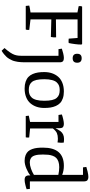

<svg xmlns="http://www.w3.org/2000/svg" viewBox="620 -1445 1128 2408"><g transform="rotate(90 1184.0 -241.0)"><path d="M54.2 0 49.8 -43.9Q69.8 -50.8 136.2 -59.6V-648.4L57.6 -663.6Q56.2 -667 56.2 -680.7Q56.2 -697.3 62.5 -707H531.7L538.6 -699.2Q539.6 -666 533 -616.7Q526.4 -567.4 519.5 -538.6Q502 -534.7 464.8 -538.6L456.1 -649.9H223.6V-378.4L447.8 -380.9Q452.1 -358.4 443.8 -314.9L223.6 -320.8V-59.6L354.5 -43.9Q355.5 -40.5 355.5 -28.8Q355.5 -12.2 350.1 0Z M654.3 -645Q654.3 -701.2 710.4 -701.2Q766.6 -701.2 766.6 -645Q766.6 -588.4 710.4 -588.4Q654.3 -588.4 654.3 -645ZM679.7 -13.2V-410.6H596.2L590.3 -452.6Q612.3 -460.9 648.2 -469.5Q684.1 -478 704.6 -478Q724.6 -478 737.1 -473.1Q749.5 -468.3 754.4 -458.7Q759.3 -449.2 760.3 -442.9Q761.2 -436.5 761.2 -425.8V-13.2Q761.2 10.7 761 23.4Q760.7 36.1 759.5 59.8Q758.3 83.5 755.9 97.9Q753.4 112.3 748.5 134.3Q743.7 156.2 736.6 171.4Q729.5 186.5 718.5 206.1Q707.5 225.6 693.4 241Q679.2 256.3 659.7 272.5Q640.1 288.6 616.7 302.7L582.5 266.6Q650.4 190.4 667.5 139.6Q671.4 128.9 673.8 116.5Q676.3 104 677.5 94.7Q678.7 85.4 679.2 69.3Q679.7 53.2 679.9 45.2Q680.2 37.1 679.9 16.4Q679.7 -4.4 679.7 -13.2Z M883.8 -231.9Q883.8 -284.2 898.4 -328.1Q913.1 -372.1 942.1 -406Q971.2 -439.9 1018.6 -459Q1065.9 -478 1127 -478Q1175.8 -478 1212.6 -465.3Q1249.5 -452.6 1272.2 -430.9Q1294.9 -409.2 1309.1 -377Q1323.2 -344.7 1328.6 -310.1Q1334 -275.4 1334 -231.9Q1334 -179.7 1319.1 -135.7Q1304.2 -91.8 1275.1 -57.9Q1246.1 -23.9 1198.7 -4.9Q1151.4 14.2 1090.3 14.2Q1041.5 14.2 1004.6 1.5Q967.8 -11.2 945.1 -33Q922.4 -54.7 908.4 -86.9Q894.5 -119.1 889.2 -153.8Q883.8 -188.5 883.8 -231.9ZM973.6 -231.9Q973.6 -173.8 982.4 -135Q991.2 -96.2 1009.8 -75.4Q1028.3 -54.7 1051.5 -46.4Q1074.7 -38.1 1108.4 -38.1Q1138.7 -38.1 1161.6 -46.4Q1184.6 -54.7 1203.9 -75.2Q1223.1 -95.7 1233.4 -135.3Q1243.7 -174.8 1243.7 -231.9Q1243.7 -290 1234.9 -328.9Q1226.1 -367.7 1207.5 -388.4Q1189 -409.2 1165.5 -417.5Q1142.1 -425.8 1108.4 -425.8Q1078.1 -425.8 1055.4 -417.5Q1032.7 -409.2 1013.4 -388.7Q994.1 -368.2 983.9 -328.6Q973.6 -289.1 973.6 -231.9Z M1435.1 0 1430.7 -38.1Q1442.9 -42.5 1509.3 -54.2V-410.6H1421.9L1415.5 -452.6Q1437.5 -461.4 1474.6 -469.7Q1511.7 -478 1531.2 -478Q1547.4 -478 1558.3 -474.4Q1569.3 -470.7 1575.2 -465.3Q1581.1 -460 1584 -450Q1586.9 -439.9 1587.4 -432.1Q1587.9 -424.3 1587.9 -410.6V-373Q1593.3 -384.3 1606.2 -406Q1619.1 -427.7 1626 -436Q1660.2 -480 1723.6 -480Q1752.9 -480 1769 -475.6Q1772.9 -444.3 1766.6 -398.4Q1741.2 -402.8 1718.3 -402.8Q1678.7 -402.8 1648.9 -390.1Q1623 -379.4 1591.3 -340.3V-54.2L1704.1 -43Q1705.1 -39.6 1705.1 -25.4Q1705.1 -6.3 1701.7 0Z M1996.6 14.2Q1955.6 14.2 1925.3 1.7Q1895 -10.7 1877.4 -30.8Q1859.9 -50.8 1849.1 -81.8Q1838.4 -112.8 1835 -144.3Q1831.5 -175.8 1831.5 -216.8Q1831.5 -478 2058.6 -478Q2121.1 -478 2172.9 -457V-717.8H2079.1L2073.7 -759.8Q2089.8 -766.1 2131.8 -775.6Q2173.8 -785.2 2198.2 -785.2Q2213.9 -785.2 2224.9 -781.2Q2235.8 -777.3 2241.2 -772.7Q2246.6 -768.1 2249.8 -759.3Q2252.9 -750.5 2253.7 -746.1Q2254.4 -741.7 2254.9 -732.4V-51.8H2349.1L2353 -11.2Q2336.9 -4.4 2298.8 4.9Q2260.7 14.2 2236.3 14.2Q2217.3 14.2 2205.1 9Q2192.9 3.9 2187.7 -5.6Q2182.6 -15.1 2181.2 -22.5Q2179.7 -29.8 2179.7 -39.6V-56.2H2178.2Q2147.5 -30.3 2094 -8.1Q2040.5 14.2 1996.6 14.2ZM2018.6 -50.8Q2053.7 -50.8 2096.9 -66.2Q2140.1 -81.5 2172.9 -102.5V-408.7Q2123 -419.9 2077.1 -419.9Q2036.6 -419.9 2007.8 -409.9Q1979 -399.9 1961.7 -383.1Q1944.3 -366.2 1934.3 -339.1Q1924.3 -312 1921.1 -283.7Q1918 -255.4 1918 -215.8Q1918 -183.1 1920.4 -159.2Q1922.9 -135.3 1929.4 -114Q1936 -92.8 1947 -79.3Q1958 -65.9 1976.1 -58.3Q1994.1 -50.8 2018.6 -50.8Z"/></g></svg>

Font: Fjord
Style: One
Weight: 400
Designer: Viktoriya Grabowska
Foundry: Viktoriya Grabowska
Version: Version 1.002